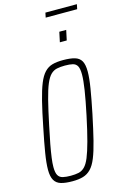

<svg xmlns="http://www.w3.org/2000/svg" viewBox="-146 -1058 737 1131"><g transform="rotate(-15 222.0 -492.5)"><path d="M150 8Q107 8 80 0Q53 -8 40 -30.5Q27 -53 27 -94Q27 -134 37 -195.5Q47 -257 65 -344Q83 -435 98.5 -497Q114 -559 130 -598.5Q146 -638 166.5 -659.5Q187 -681 214 -688.5Q241 -696 279 -696Q323 -696 350.5 -688Q378 -680 390.5 -658Q403 -636 403 -594Q403 -554 393 -493Q383 -432 365 -344Q346 -253 330.5 -191Q315 -129 299 -89.5Q283 -50 262.5 -29Q242 -8 215 0Q188 8 150 8ZM148 -26Q176 -26 196.5 -30.5Q217 -35 233.5 -51.5Q250 -68 264 -102Q278 -136 294 -195Q310 -254 329 -344Q348 -434 357 -492.5Q366 -551 366 -585Q366 -621 357 -637Q348 -653 329.5 -657.5Q311 -662 282 -662Q254 -662 233 -657.5Q212 -653 195.5 -637Q179 -621 164.5 -587Q150 -553 135 -494Q120 -435 101 -344Q88 -284 79.5 -238Q71 -192 66.5 -158.5Q62 -125 62 -102Q62 -67 71.5 -51Q81 -35 100.5 -30.5Q120 -26 148 -26ZM289 -802 302 -863H344L331 -802ZM246 -964 252 -993H444L438 -964Z"/></g></svg>

Font: Saira ExtraCondensed Thin
Style: Italic
Weight: 250
Width: 2
Italic angle: -12°
Designer: Hector Gatti with collaboration of the Omnibus-Type team
Foundry: Omnibus-Type
Version: Version 1.101